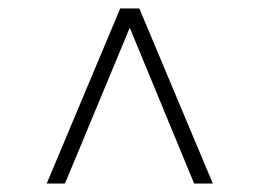

<svg xmlns="http://www.w3.org/2000/svg" viewBox="-20 -576 610 452"><path d="M90 -144 263 -556H308L481 -144H437L275 -536H296L133 -144Z"/></svg>

Font: Modern
Style: Regular
Weight: 300
Designer: Julieta Ulanovsky
Foundry: Julieta Ulanovsky
Version: Version 8.000